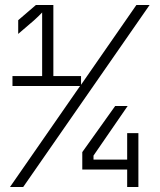

<svg xmlns="http://www.w3.org/2000/svg" viewBox="-20 -750 640 770"><path d="M20 0H73L580 -730H527L305 -410V-445H194V-730H124L53 -669V-614L116 -668C131 -681 143 -694 149 -700V-445H30V-405H301ZM490 0H535V-216H490V-110H355V-126L492 -325H442L310 -140V-70H490Z"/></svg>

Font: JetBrains Mono Thin
Style: Regular
Weight: 100
Monospace: yes
Designer: Philipp Nurullin, Konstantin Bulenkov
Foundry: JetBrains
Version: Version 2.305